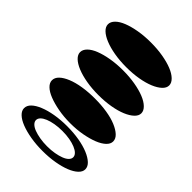

<svg xmlns="http://www.w3.org/2000/svg" viewBox="-215 -822 911 911"><g transform="rotate(45 240.0 -367.0)"><path d="M40 -85Q40 -103 55.5 -118Q71 -133 99 -144.5Q127 -156 164.5 -162.5Q202 -169 245 -169Q289 -169 326.5 -162.5Q364 -156 391.5 -144.5Q419 -133 435 -118Q451 -103 451 -85Q451 -68 435 -53Q419 -38 391.5 -27Q364 -16 326.5 -9.5Q289 -3 245 -3Q202 -3 164.5 -9.5Q127 -16 99 -27Q71 -38 55.5 -53Q40 -68 40 -85ZM120 -85Q120 -74 129.5 -64.5Q139 -55 156 -48.5Q173 -42 196 -38Q219 -34 245 -34Q272 -34 294.5 -38Q317 -42 334 -48.5Q351 -55 360.5 -64.5Q370 -74 370 -85Q370 -96 360.5 -105.5Q351 -115 334 -122Q317 -129 294.5 -133Q272 -137 245 -137Q219 -137 196 -133Q173 -129 156 -122Q139 -115 129.5 -105.5Q120 -96 120 -85ZM40 -272Q40 -290 55.5 -305Q71 -320 99 -331.5Q127 -343 164.5 -349Q202 -355 245 -355Q289 -355 326.5 -349Q364 -343 391.5 -331.5Q419 -320 435 -305Q451 -290 451 -272Q451 -255 435 -240Q419 -225 391.5 -214Q364 -203 326.5 -196Q289 -189 245 -189Q202 -189 164.5 -196Q127 -203 99 -214Q71 -225 55.5 -240Q40 -255 40 -272ZM40 -461Q40 -478 55.5 -493.5Q71 -509 99 -520Q127 -531 164.5 -537.5Q202 -544 245 -544Q289 -544 326.5 -537.5Q364 -531 391.5 -520Q419 -509 435 -493.5Q451 -478 451 -461Q451 -444 435 -429Q419 -414 391.5 -402.5Q364 -391 326.5 -384.5Q289 -378 245 -378Q202 -378 164.5 -384.5Q127 -391 99 -402.5Q71 -414 55.5 -429Q40 -444 40 -461ZM40 -648Q40 -665 55.5 -680.5Q71 -696 99 -707Q127 -718 164.5 -724.5Q202 -731 245 -731Q289 -731 326.5 -724.5Q364 -718 391.5 -707Q419 -696 435 -680.5Q451 -665 451 -648Q451 -631 435 -616Q419 -601 391.5 -589.5Q364 -578 326.5 -571.5Q289 -565 245 -565Q202 -565 164.5 -571.5Q127 -578 99 -589.5Q71 -601 55.5 -616Q40 -631 40 -648Z"/></g></svg>

Font: binaryvertical115
Style: Book
Weight: 400
Designer: Jelle Bosma - Monotype Design Team
Foundry: Monotype Imaging Inc.
Version: Version 2.003